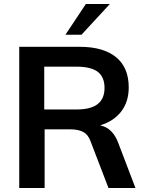

<svg xmlns="http://www.w3.org/2000/svg" viewBox="-20 -948 742 968"><path d="M663 0H527L436 -237Q424 -270 399 -283Q374 -296 334 -296H205V0H77V-712H382Q502 -712 566 -659Q629 -607 629 -507Q629 -436 592 -387Q554 -337 485 -316Q548 -303 576 -228ZM364 -396Q438 -396 472 -423Q507 -450 507 -505Q507 -559 473 -586Q438 -612 364 -612H203V-396ZM391 -773H310L413 -928H534Z"/></svg>

Font: PRinguin Sans
Style: Bold
Weight: 700
Designer: Vernon Adams
Foundry: Vernon Adams
Version: ""